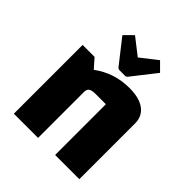

<svg xmlns="http://www.w3.org/2000/svg" viewBox="-199 -857 987 987"><g transform="rotate(45 295.0 -363.0)"><path d="M60 0V-500H147L191 -450Q234 -482 283 -498Q332 -514 388 -514Q459 -514 497.5 -485.5Q536 -457 536 -406V0H360V-369H286Q258 -369 247 -361Q236 -353 236 -334V0ZM215 -726 306 -655 397 -726 443 -680 341 -550Q335 -542 326 -542H286Q277 -542 271 -550L169 -680Z"/></g></svg>

Font: Changa
Style: Bold
Weight: 700
Designer: Eduardo Rodriguez Tunni
Foundry: Eduardo Rodriguez Tunni
Version: Version 3.002; ttfautohint (v1.8.2)